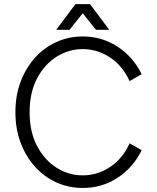

<svg xmlns="http://www.w3.org/2000/svg" viewBox="-20 -909 767 937"><path d="M612.3 -513.2Q579.1 -587.4 517.3 -628.4Q455.6 -669.4 383.8 -669.4Q315.4 -669.4 256.3 -632.3Q197.3 -595.2 160.9 -526.1Q124.5 -457 124.5 -361.3Q124.5 -265.6 160.9 -196.5Q197.3 -127.4 256.3 -90.3Q315.4 -53.2 383.8 -53.2Q455.6 -53.2 517.3 -94.2Q579.1 -135.3 612.3 -209.5L671.4 -175.8Q629.9 -91.3 554 -41.5Q478 8.3 383.8 8.3Q314.5 8.3 254.6 -19Q194.8 -46.4 150.1 -96.2Q105.5 -146 80.3 -213.4Q55.2 -280.8 55.2 -361.3Q55.2 -441.9 80.3 -509.3Q105.5 -576.7 150.1 -626.5Q194.8 -676.3 254.6 -703.6Q314.5 -731 383.8 -731Q478 -731 554 -681.2Q629.9 -631.3 671.4 -546.9ZM319.3 -763.7H254.4L348.1 -888.7H419.4L513.2 -763.7H448.2L383.8 -844.2Z"/></svg>

Font: Giphurs Light
Style: Regular
Weight: 300
Version: Version 0.920; ttfautohint (v1.8.4.7-5d5b)